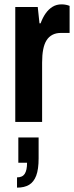

<svg xmlns="http://www.w3.org/2000/svg" viewBox="-20 -559 340 880"><path d="M50 0V-527H153L161 -452H166Q176 -479 189.5 -498Q203 -517 221 -528Q239 -539 262 -539Q273 -539 282.5 -537Q292 -535 299 -532V-408H258Q237 -408 220.5 -399.5Q204 -391 193.5 -374.5Q183 -358 178 -332.5Q173 -307 173 -272V0ZM58 301V254Q83 254 93.5 237.5Q104 221 104 187H64V71H157V167Q157 217 146 246Q135 275 113.5 288Q92 301 58 301Z"/></svg>

Font: Archivo Condensed
Style: Bold
Weight: 700
Width: 3
Designer: Hector Gatti
Foundry: Omnibus-Type
Version: Version 2.001